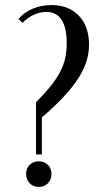

<svg xmlns="http://www.w3.org/2000/svg" viewBox="-20 -728 417 757"><path d="M53 -653Q74 -679 108.5 -693.5Q143 -708 183 -708Q251 -708 291 -666Q331 -624 331 -552Q331 -518 320.5 -485Q310 -452 287.5 -417.5Q265 -383 230 -345.5Q195 -308 145 -265V-119H122V-325Q156 -359 179 -387.5Q202 -416 216.5 -443.5Q231 -471 237 -498.5Q243 -526 243 -557Q243 -681 162 -681Q138 -681 113 -669.5Q88 -658 69 -638ZM83 -42Q83 -64 97 -78Q111 -92 133 -92Q155 -92 169 -78Q183 -64 183 -42Q183 -20 169 -5.5Q155 9 133 9Q111 9 97 -5.5Q83 -20 83 -42Z"/></svg>

Font: Moniqa SemBd Heading
Style: Regular
Weight: 600
Designer: Rajesh Rajput
Foundry: Rajesh Rajput
Version: Version 1.000